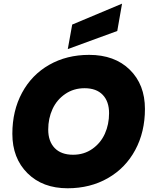

<svg xmlns="http://www.w3.org/2000/svg" viewBox="-20 -1013 827 1040"><path d="M765.1 -422.9Q765.1 -298.3 712.6 -200.7Q660.2 -103 564.5 -48.1Q468.8 6.8 346.2 6.8Q210.9 6.8 128.9 -74.7Q46.9 -156.2 46.9 -288.1Q46.9 -413.1 99.4 -510.5Q151.9 -607.9 246.6 -661.9Q341.3 -715.8 462.9 -715.8Q601.1 -715.8 683.1 -635.3Q765.1 -554.7 765.1 -422.9ZM241.2 -311Q241.2 -247.6 276.1 -211.2Q311 -174.8 376 -174.8Q435.1 -174.8 480.2 -206.5Q525.4 -238.3 548.1 -288.8Q570.8 -339.4 570.8 -399.9Q570.8 -463.4 536.4 -499.3Q502 -535.2 438 -535.2Q378.9 -535.2 333.3 -503.9Q287.6 -472.7 264.4 -422.1Q241.2 -371.6 241.2 -311ZM371.1 -879.9 641.1 -993.2 615.2 -845.2 347.2 -747.1Z"/></svg>

Font: Poppins ExtraBold
Style: Italic
Weight: 800
Italic angle: -10°
Designer: Ninad Kale (Devanagari), Jonny Pinhorn (Latin)
Foundry: Indian Type Foundry
Version: Version 3.200;PS 1.000;hotconv 16.6.54;makeotf.lib2.5.65590